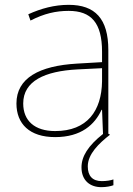

<svg xmlns="http://www.w3.org/2000/svg" viewBox="-20 -557 551 794"><path d="M343 131C343 80 389 36 435 0L428 -4V-350C428 -480 373 -537 264 -537C205 -537 150 -522 97 -498L106 -472C163 -501 211 -512 264 -512C357 -512 402 -463 402 -343V-300L299 -294C142 -285 48 -234 48 -129C48 -45 102 10 208 10C316 10 372 -42 400 -103H402L406 -3C344 46 317 90 317 135C317 190 353 217 399 217C420 217 438 213 449 209V185C438 189 420 192 401 192C362 192 343 170 343 131ZM301 -270 402 -275V-220C400 -99 341 -15 208 -15C123 -15 76 -58 76 -129C76 -222 165 -263 301 -270Z"/></svg>

Font: Noto Sans Syriac Eastern Thin
Style: Regular
Weight: 100
Designer: Patrick Giasson and the Monotype Design Team
Foundry: Monotype Imaging Inc.
Version: Version 3.001